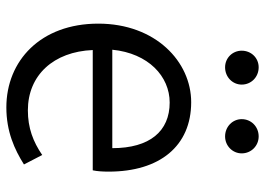

<svg xmlns="http://www.w3.org/2000/svg" viewBox="-132 -668 814 589"><g transform="rotate(90 274.5 -374.0)"><path d="M310 13C384 13 439 -12 485 -41L456 -97C415 -69 373 -53 319 -53C211 -53 139 -132 134 -252H503C506 -266 507 -283 507 -301C507 -457 429 -554 294 -554C170 -554 53 -445 53 -269C53 -92 167 13 310 13ZM133 -312C144 -423 215 -488 295 -488C383 -488 435 -427 435 -312ZM187 -658C217 -658 240 -681 240 -709C240 -738 217 -761 187 -761C158 -761 136 -738 136 -709C136 -681 158 -658 187 -658ZM399 -658C428 -658 451 -681 451 -709C451 -738 428 -761 399 -761C369 -761 346 -738 346 -709C346 -681 369 -658 399 -658Z"/></g></svg>

Font: ChiuKong Gothic CL Normal
Style: Regular
Weight: 350
Designer: Ryoko NISHIZUKA 西塚涼子 (kana, bopomofo & ideographs); Paul D. Hunt (Latin, Greek & Cyrillic); Sandoll Communications 산돌커뮤니
Foundry: Adobe
Version: Version 1.300